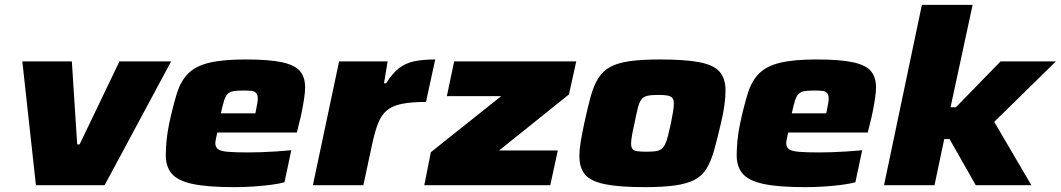

<svg xmlns="http://www.w3.org/2000/svg" viewBox="-20 -763 4370 791"><path d="M128 0 72 -510H276L298 -168H308L472 -510H685L411 0Z M945 8Q836 8 774.5 -5Q713 -18 688 -47Q663 -76 663 -123Q663 -150 666 -182.5Q669 -215 677 -254Q693 -328 709 -379Q725 -430 755.5 -460.5Q786 -491 842 -504.5Q898 -518 991 -518Q1089 -518 1142 -506.5Q1195 -495 1216 -470Q1237 -445 1237 -403Q1237 -384 1233 -357.5Q1229 -331 1223.5 -303.5Q1218 -276 1212 -254L1203 -217H875Q872 -202 869.5 -190.5Q867 -179 867 -171Q868 -156 879 -148Q890 -140 920 -137.5Q950 -135 1005 -135Q1027 -135 1055.5 -136Q1084 -137 1116.5 -139Q1149 -141 1180 -144L1152 -12Q1130 -6 1095.5 -1.5Q1061 3 1022 5.5Q983 8 945 8ZM890 -296H1032L1035 -311Q1038 -327 1040 -337.5Q1042 -348 1042 -357Q1042 -372 1035.5 -379.5Q1029 -387 1016.5 -388.5Q1004 -390 982 -390Q957 -390 942 -387.5Q927 -385 918 -376Q909 -367 903 -348Q897 -329 890 -296Z M1269 0 1377 -510H1577L1562 -420H1571Q1597 -461 1623 -481.5Q1649 -502 1684.5 -510Q1720 -518 1773 -518L1735 -343Q1674 -343 1635 -335Q1596 -327 1573.5 -308Q1551 -289 1537.5 -254.5Q1524 -220 1513 -168L1477 0Z M1728 0 1755 -136 2045 -367H1821L1851 -510H2354L2324 -374L2036 -143H2278L2247 0Z M2636 8Q2532 8 2473 -4Q2414 -16 2390.5 -43.5Q2367 -71 2367 -120Q2367 -146 2372.5 -179.5Q2378 -213 2387 -255Q2401 -320 2413.5 -365.5Q2426 -411 2445 -441Q2464 -471 2494.5 -487.5Q2525 -504 2574.5 -511Q2624 -518 2700 -518Q2804 -518 2862.5 -506.5Q2921 -495 2945 -467Q2969 -439 2969 -391Q2969 -364 2964.5 -330Q2960 -296 2950 -255Q2935 -190 2922 -144Q2909 -98 2890.5 -68Q2872 -38 2841 -22Q2810 -6 2760.5 1Q2711 8 2636 8ZM2643 -138Q2666 -138 2680.5 -140Q2695 -142 2704 -148.5Q2713 -155 2719.5 -167.5Q2726 -180 2731.5 -201.5Q2737 -223 2744 -255Q2750 -284 2753 -303.5Q2756 -323 2756 -338Q2756 -353 2749.5 -360Q2743 -367 2729.5 -369.5Q2716 -372 2692 -372Q2664 -372 2648 -368.5Q2632 -365 2623 -354Q2614 -343 2608 -319.5Q2602 -296 2594 -255Q2587 -225 2583.5 -204.5Q2580 -184 2580 -171Q2580 -156 2586 -149Q2592 -142 2606 -140Q2620 -138 2643 -138Z M3297 8Q3188 8 3126.5 -5Q3065 -18 3040 -47Q3015 -76 3015 -123Q3015 -150 3018 -182.5Q3021 -215 3029 -254Q3045 -328 3061 -379Q3077 -430 3107.5 -460.5Q3138 -491 3194 -504.5Q3250 -518 3343 -518Q3441 -518 3494 -506.5Q3547 -495 3568 -470Q3589 -445 3589 -403Q3589 -384 3585 -357.5Q3581 -331 3575.5 -303.5Q3570 -276 3564 -254L3555 -217H3227Q3224 -202 3221.5 -190.5Q3219 -179 3219 -171Q3220 -156 3231 -148Q3242 -140 3272 -137.5Q3302 -135 3357 -135Q3379 -135 3407.5 -136Q3436 -137 3468.5 -139Q3501 -141 3532 -144L3504 -12Q3482 -6 3447.5 -1.5Q3413 3 3374 5.5Q3335 8 3297 8ZM3242 -296H3384L3387 -311Q3390 -327 3392 -337.5Q3394 -348 3394 -357Q3394 -372 3387.5 -379.5Q3381 -387 3368.5 -388.5Q3356 -390 3334 -390Q3309 -390 3294 -387.5Q3279 -385 3270 -376Q3261 -367 3255 -348Q3249 -329 3242 -296Z M3622 0 3778 -743H3987L3896 -321H3918L4102 -510H4330L4076 -261L4229 0H4000L3892 -190H3870L3830 0Z"/></svg>

Font: Saira Expanded ExtraBold
Style: Italic
Weight: 800
Width: 7
Italic angle: -12°
Designer: Hector Gatti with collaboration of the Omnibus-Type team
Foundry: Omnibus-Type
Version: Version 1.101